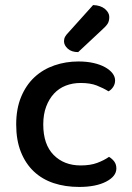

<svg xmlns="http://www.w3.org/2000/svg" viewBox="-20 -725 521 759"><path d="M151 -233Q151 -154 192 -112.5Q233 -71 299 -71Q337 -71 364 -81Q391 -91 411 -105Q424 -97 432 -86Q440 -75 440 -59Q440 -28 399.5 -7Q359 14 293 14Q238 14 192.5 -1Q147 -16 114 -47Q81 -78 62.5 -124.5Q44 -171 44 -233Q44 -295 63.5 -342Q83 -389 116.5 -420Q150 -451 195 -466.5Q240 -482 290 -482Q323 -482 349.5 -476Q376 -470 395 -459.5Q414 -449 424.5 -435.5Q435 -422 435 -407Q435 -393 427.5 -381.5Q420 -370 409 -364Q388 -377 362.5 -387Q337 -397 299 -397Q267 -397 240 -386.5Q213 -376 193.5 -355Q174 -334 162.5 -303.5Q151 -273 151 -233ZM348 -705Q378 -704 395 -689.5Q412 -675 412 -658Q412 -641 405 -630.5Q398 -620 381 -605L289 -519Q263 -519 248 -532.5Q233 -546 233 -562Q233 -572 237.5 -580Q242 -588 250 -596Z"/></svg>

Font: Baloo 2 Latin Medium
Style: Regular
Weight: 500
Designer: Sarang Kulkarni and Ek Type
Foundry: Ek Type
Version: Version 1.001